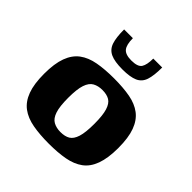

<svg xmlns="http://www.w3.org/2000/svg" viewBox="-161 -718 852 852"><g transform="rotate(45 265.0 -291.5)"><path d="M266 6Q209 6 165 -2Q121 -10 91.5 -32Q62 -54 47 -94.5Q32 -135 32 -199Q32 -263 47 -303.5Q62 -344 91.5 -366Q121 -388 165 -396Q209 -404 266 -404Q324 -404 367 -396Q410 -388 439 -366Q468 -344 483 -303.5Q498 -263 498 -199Q498 -135 483 -94Q468 -53 438.5 -31.5Q409 -10 366 -2Q323 6 266 6ZM266 -67Q294 -67 311.5 -77.5Q329 -88 338 -116.5Q347 -145 347 -199Q347 -253 338 -281.5Q329 -310 311.5 -320.5Q294 -331 266 -331Q240 -331 221 -320.5Q202 -310 192.5 -281.5Q183 -253 183 -199Q183 -145 192.5 -116.5Q202 -88 221 -77.5Q240 -67 266 -67ZM264 -458Q215 -458 189 -470Q163 -482 153.5 -510.5Q144 -539 144 -589H199Q199 -548 213 -531Q227 -514 264 -514Q304 -514 315.5 -532Q327 -550 327 -589H383Q383 -538 373.5 -509.5Q364 -481 338 -469.5Q312 -458 264 -458Z"/></g></svg>

Font: r_Genos
Style: Bold
Weight: 700
Designer: Robert E. Leuschke
Foundry: Robert E. Leuschke
Version: Version 2.000;June 29, 2024;FontCreator 14.0.0.2814 32-bit